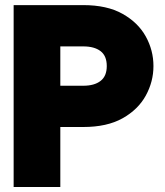

<svg xmlns="http://www.w3.org/2000/svg" viewBox="-20 -743 654 763"><path d="M34.2 0V-722.7H311Q405.3 -722.7 467 -688Q528.8 -653.3 559.3 -598.1Q589.8 -543 589.8 -480.5Q589.8 -418.5 559.3 -363Q528.8 -307.6 467 -272.9Q405.3 -238.3 311 -238.3H219.7V0ZM219.7 -558.6V-402.3H311Q355 -402.3 379.6 -421.4Q404.3 -440.4 404.3 -480.5Q404.3 -521 379.6 -539.8Q355 -558.6 311 -558.6Z"/></svg>

Font: Giphurs Black
Style: Regular
Weight: 900
Version: Version 0.920; ttfautohint (v1.8.4.7-5d5b)